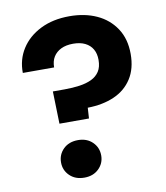

<svg xmlns="http://www.w3.org/2000/svg" viewBox="-81 -779 735 852"><g transform="rotate(-10 286.5 -353.5)"><path d="M163 -250 159 -396H212Q248 -396 279.5 -400.5Q311 -405 334 -416Q357 -427 370 -447Q383 -467 383 -499Q383 -527 371.5 -547Q360 -567 338 -578Q316 -589 284 -589Q252 -589 229.5 -578Q207 -567 195 -547.5Q183 -528 183 -500H42Q41 -560 71.5 -608Q102 -656 158 -684Q214 -712 289 -712Q358 -712 411.5 -687.5Q465 -663 496.5 -615.5Q528 -568 528 -500Q528 -434 499 -389Q470 -344 418.5 -321.5Q367 -299 299 -298L296 -250ZM231 5Q190 5 165 -19.5Q140 -44 140 -79Q140 -115 165 -139.5Q190 -164 231 -164Q271 -164 296 -139.5Q321 -115 321 -79Q321 -44 296 -19.5Q271 5 231 5Z"/></g></svg>

Font: DM Sans 9pt Black
Style: Regular
Weight: 900
Version: Version 4.004;gftools[0.9.30]